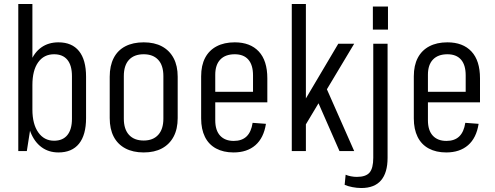

<svg xmlns="http://www.w3.org/2000/svg" viewBox="-20 -760 2491 966"><path d="M274 7Q225 7 189 -19.5Q153 -46 133.5 -95.5Q114 -145 113 -212V-331Q114 -399 133 -447.5Q152 -496 188 -521.5Q224 -547 274 -547Q342 -547 377.5 -503Q413 -459 413 -374V-166Q413 -81 377.5 -37Q342 7 274 7ZM72 -740H143V-179L115 0H72ZM252 -52Q296 -52 319 -80.5Q342 -109 342 -162V-377Q342 -431 319 -459Q296 -487 252 -487Q201 -487 172 -446.5Q143 -406 143 -332V-209Q143 -136 172.5 -94Q202 -52 252 -52Z M703 7Q649 7 610.5 -13.5Q572 -34 552 -72.5Q532 -111 532 -166V-374Q532 -429 552 -468Q572 -507 610.5 -527Q649 -547 703 -547Q757 -547 795 -526.5Q833 -506 853.5 -467.5Q874 -429 874 -374V-166Q874 -111 853.5 -72.5Q833 -34 795 -13.5Q757 7 703 7ZM703 -53Q750 -53 776 -81.5Q802 -110 802 -163V-377Q802 -431 776 -459Q750 -487 703 -487Q655 -487 629 -459Q603 -431 603 -377V-163Q603 -110 629 -81.5Q655 -53 703 -53Z M1155 7Q1104 7 1067 -13Q1030 -33 1011 -71.5Q992 -110 992 -164V-376Q992 -431 1012 -469Q1032 -507 1070 -527Q1108 -547 1161 -547Q1239 -547 1282 -501Q1325 -455 1325 -366V-245H1050V-298H1266L1253 -264V-381Q1253 -433 1229.5 -460Q1206 -487 1161 -487Q1114 -487 1088.5 -460.5Q1063 -434 1063 -384V-155Q1063 -104 1087.5 -77.5Q1112 -51 1156 -51Q1197 -51 1220.5 -73.5Q1244 -96 1251 -142L1318 -137Q1307 -66 1265 -29.5Q1223 7 1155 7Z M1470 -182 1682 -540H1762L1496 -96ZM1448 -740H1519V0H1448ZM1566 -278 1614 -335 1762 0H1688Z M1798 186Q1776 186 1753 181.5Q1730 177 1714 170L1719 119Q1730 124 1745.5 127Q1761 130 1775 130Q1821 130 1839.5 108Q1858 86 1858 34V-540H1930V34Q1930 109 1897 147.5Q1864 186 1798 186ZM1932 -727V-611H1856V-727Z M2225 7Q2174 7 2137 -13Q2100 -33 2081 -71.5Q2062 -110 2062 -164V-376Q2062 -431 2082 -469Q2102 -507 2140 -527Q2178 -547 2231 -547Q2309 -547 2352 -501Q2395 -455 2395 -366V-245H2120V-298H2336L2323 -264V-381Q2323 -433 2299.5 -460Q2276 -487 2231 -487Q2184 -487 2158.5 -460.5Q2133 -434 2133 -384V-155Q2133 -104 2157.5 -77.5Q2182 -51 2226 -51Q2267 -51 2290.5 -73.5Q2314 -96 2321 -142L2388 -137Q2377 -66 2335 -29.5Q2293 7 2225 7Z"/></svg>

Font: Pathway Extreme Condensed Light
Style: Regular
Weight: 300
Width: 3
Version: Version 1.001;gftools[0.9.26]